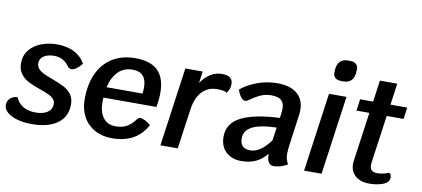

<svg xmlns="http://www.w3.org/2000/svg" viewBox="-81 -1054 2900 1320"><g transform="rotate(10 1368.5 -394.0)"><path d="M-9 -89Q-9 -116 9.5 -134.5Q28 -153 61 -156Q96 -73 202 -73Q255 -73 285 -94.5Q315 -116 315 -152Q315 -173 301 -187.5Q287 -202 266.5 -211.5Q246 -221 206 -235Q155 -253 122.5 -269Q90 -285 67 -314.5Q44 -344 44 -390Q44 -444 75 -482.5Q106 -521 157 -540.5Q208 -560 267 -560Q339 -560 389.5 -533Q440 -506 464 -459Q448 -438 427.5 -423.5Q407 -409 392 -409Q383 -409 377 -412.5Q371 -416 365 -424Q327 -479 261 -479Q216 -479 188.5 -461Q161 -443 161 -411Q161 -387 176 -371Q191 -355 213 -344.5Q235 -334 276 -319Q327 -300 357.5 -284.5Q388 -269 410 -241Q432 -213 432 -169Q432 -84 368 -37Q304 10 189 10Q131 10 86 -3Q41 -16 16 -38.5Q-9 -61 -9 -89Z M643 -255Q642 -245 642 -225Q642 -154 672.5 -114.5Q703 -75 758 -75Q803 -75 834.5 -91.5Q866 -108 897 -149Q906 -161 919 -161Q932 -161 951.5 -151Q971 -141 991 -124Q920 10 748 10Q679 10 627 -19Q575 -48 546.5 -100.5Q518 -153 518 -222Q518 -327 553.5 -403Q589 -479 655.5 -519.5Q722 -560 813 -560Q920 -560 971.5 -509Q1023 -458 1023 -352Q1023 -308 1013 -255ZM652 -329H903Q906 -350 906 -372Q906 -479 808 -479Q748 -479 708.5 -440Q669 -401 652 -329Z M1494 -500Q1494 -490 1493 -484Q1492 -471 1485.5 -457.5Q1479 -444 1471 -435Q1461 -442 1445.5 -445Q1430 -448 1404 -448Q1339 -448 1298 -403.5Q1257 -359 1246 -276L1207 0H1086L1163 -550H1284L1273 -468Q1300 -510 1338 -533.5Q1376 -557 1418 -557Q1494 -557 1494 -500Z M1963 -184Q1954 -127 1954 -95Q1954 -53 1973 -24Q1955 -11 1927.5 -2.5Q1900 6 1877 6Q1829 6 1829 -72Q1797 -32 1754 -11Q1711 10 1651 10Q1586 10 1544.5 -28Q1503 -66 1503 -134Q1503 -228 1594 -274Q1685 -320 1862 -328L1868 -373Q1869 -381 1869 -395Q1869 -433 1847.5 -452Q1826 -471 1779 -471Q1736 -471 1701 -454.5Q1666 -438 1622 -407Q1614 -402 1607 -402Q1591 -402 1576 -421Q1561 -440 1551 -471Q1594 -508 1662 -534Q1730 -560 1804 -560Q1895 -560 1943 -519.5Q1991 -479 1991 -406Q1991 -385 1989 -373ZM1839 -168 1852 -259Q1731 -255 1679.5 -226Q1628 -197 1628 -145Q1628 -73 1699 -73Q1771 -73 1839 -168Z M2166 -550H2288L2211 0H2089ZM2177 -701Q2177 -712 2178 -718L2179 -731Q2189 -798 2256 -798H2268Q2326 -798 2326 -747Q2326 -737 2325 -731L2324 -718Q2314 -651 2247 -651H2235Q2177 -651 2177 -701Z M2537 -141Q2535 -125 2535 -120Q2535 -94 2547.5 -82Q2560 -70 2586 -70Q2624 -70 2668 -87Q2683 -80 2683 -57Q2683 -33 2665 -19Q2648 -6 2615.5 2Q2583 10 2544 10Q2483 10 2447.5 -21Q2412 -52 2412 -105Q2412 -112 2414 -128L2462 -469H2372L2383 -550H2474L2495 -700H2616L2595 -550H2712L2701 -469H2583Z"/></g></svg>

Font: Krub SemiBold
Style: Italic
Weight: 600
Italic angle: -8°
Designer: Ekaluck Peanpanawate
Foundry: Cadson Demak Co.,Ltd.
Version: Version 1.000; ttfautohint (v1.6)